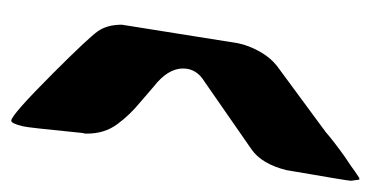

<svg xmlns="http://www.w3.org/2000/svg" viewBox="-193 -537 660 342"><g transform="rotate(-90 137.0 -366.0)"><path d="M-9 -56H-12L-14 -71Q-14 -76 5 -186Q16 -230 42 -248L163 -332Q186 -346 186 -370Q186 -397 154 -422L125 -447Q103 -465 86.5 -487.5Q70 -510 70 -541Q70 -547 71 -548Q81 -649 83 -655Q88 -676 93 -676Q103 -676 178 -601Q241 -538 252.5 -521.5Q264 -505 264 -479L231 -272Q227 -253 216.5 -234Q206 -215 191 -203L73 -116Q57 -102 29 -82Q5 -66 3 -64Z"/></g></svg>

Font: Bangerz
Style: Regular
Weight: 400
Designer: vernon adams
Foundry: Vernon Adams
Version: Version 2.10;February 7, 2025;FontCreator 13.0.0.2683 64-bit